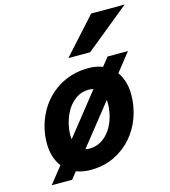

<svg xmlns="http://www.w3.org/2000/svg" viewBox="-118 -867 883 999"><g transform="rotate(-15 323.0 -368.0)"><path d="M429.2 -298.8Q429.2 -304.2 429 -308.8Q428.7 -313.5 428.2 -317.9L254.4 -99.1Q265.6 -96.7 276.4 -96.7Q312.5 -96.7 341.1 -114.5Q369.6 -132.3 389.2 -161.1Q408.7 -189.9 418.9 -226.1Q429.2 -262.2 429.2 -298.8ZM350.6 -394Q313 -394 284.2 -374.5Q255.4 -355 236.1 -325Q216.8 -294.9 207 -258.3Q197.3 -221.7 197.3 -188Q197.3 -176.8 198.7 -167.5L376 -390.6Q365.2 -394 350.6 -394ZM600.6 -535.2 522.5 -436.5Q539.6 -412.6 549.1 -381.6Q558.6 -350.6 558.6 -313Q558.6 -249.5 537.6 -190.9Q516.6 -132.3 477.1 -87.2Q437.5 -42 381.1 -14.9Q324.7 12.2 253.9 12.2Q232.4 12.2 213.1 8.8Q193.8 5.4 176.8 -1.5L146.5 36.6H36.6L107.4 -52.7Q88.4 -77.1 78.4 -109.4Q68.4 -141.6 68.4 -180.7Q68.4 -223.1 78.4 -263.4Q88.4 -303.7 106.9 -339.6Q125.5 -375.5 152.6 -405.5Q179.7 -435.5 214.1 -457.3Q248.5 -479 289.6 -491Q330.6 -502.9 377.4 -502.9Q398.9 -502.9 418 -499.5Q437 -496.1 454.1 -489.3L490.7 -535.2ZM646.5 -773.4 408.7 -580.1H291.5L466.3 -773.4Z"/></g></svg>

Font: Andika New Basic
Style: Bold Italic
Weight: 700
Italic angle: -14°
Designer: Victor Gaultney, Annie Olsen, Pablo Ugerman
Foundry: SIL International
Version: Version 5.500